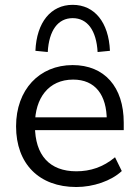

<svg xmlns="http://www.w3.org/2000/svg" viewBox="-20 -749 562 778"><path d="M289.2 8.8C357.8 8.8 430.4 -15.7 473.5 -55.9L446.1 -111.8C398 -71.6 346.1 -54.9 289.2 -54.9C181.4 -54.9 121.6 -119.6 121.6 -239.2V-245.1C121.6 -351 176.5 -426.5 276.5 -426.5C365.7 -426.5 412.7 -364.7 412.7 -260.8L428.4 -273.5H105.9V-221.6H481.4V-252C481.4 -397.1 402.9 -485.3 274.5 -485.3C139.2 -485.3 45.1 -385.3 45.1 -237.3C45.1 -85.3 138.2 8.8 289.2 8.8ZM123.5 -543.1 173.5 -538.2C178.4 -625.5 214.7 -675.5 274.5 -675.5C334.3 -675.5 370.6 -625.5 375.5 -538.2L425.5 -543.1C420.6 -658.8 362.7 -729.4 274.5 -729.4C186.3 -729.4 128.4 -658.8 123.5 -543.1Z"/></svg>

Font: LL Pando Sans
Style: Regular
Weight: 400
Designer: Joshua Smith
Foundry: Joshua Smith
Version: Version 1.000;Glyphs 3.2.1 (3258)